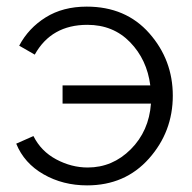

<svg xmlns="http://www.w3.org/2000/svg" viewBox="-20 -551 581 580"><path d="M243 9Q170 9 111.5 -24.5Q53 -58 29 -117L81 -140Q104 -94 150 -69.5Q196 -45 245 -45Q320 -45 375 -100Q430 -155 436 -238H169V-293H434Q424 -371 373 -423.5Q322 -476 244 -476Q135 -476 85 -386L38 -413Q66 -466 118 -498.5Q170 -531 242 -531Q360 -531 431 -450.5Q502 -370 502 -262Q502 -153 430 -72Q358 9 243 9Z"/></svg>

Font: Raleway
Style: Regular
Weight: 400
Designer: Matt McInerney, Pablo Impallari, Rodrigo Fuenzalida
Foundry: Matt McInerney, Pablo Impallari, Rodrigo Fuenzalida
Version: Version 1.000;PS 001.001;hotconv 1.0.56; ttfautohint (v1.5)